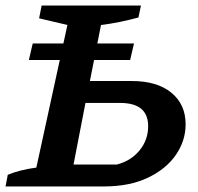

<svg xmlns="http://www.w3.org/2000/svg" viewBox="-41 -672 715 692"><path d="M-21 0 -13 -42Q30 -60 90 -68L202 -582L100 -606L109 -652H467L458 -609Q425 -600 391 -593Q357 -586 323 -582L283 -380H434Q525 -380 576.5 -338Q628 -296 628 -224Q628 -165 593 -114Q558 -63 492 -31.5Q426 0 333 0ZM224 -79H380Q431 -92 462 -130Q493 -168 493 -217Q493 -301 392 -301H267ZM77 -515.4H442L428 -455.7H63Z"/></svg>

Font: Piazzolla SC SemiBold
Style: Italic
Weight: 600
Italic angle: -11.3°
Designer: Juan Pablo del Peral
Foundry: Huerta Tipografica
Version: Version 1.330